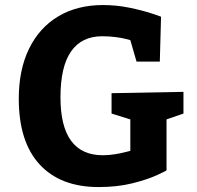

<svg xmlns="http://www.w3.org/2000/svg" viewBox="-20 -737 790 769"><path d="M389.2 -591.8Q307.1 -591.8 264.6 -531Q222.2 -470.2 222.2 -347.2Q222.2 -115.2 392.1 -115.2Q415 -115.2 439.5 -119.1Q463.9 -123 480.5 -127.4Q497.1 -131.8 502 -132.8V-258.8L426.8 -282.2V-363.8L714.8 -369.1V-282.2L647 -258.8V-55.2Q647 -53.2 608.9 -35.6Q570.8 -18.1 510.5 -2.9Q450.2 12.2 375 12.2Q222.2 12.2 138.7 -78.4Q55.2 -168.9 55.2 -341.8Q55.2 -458 96.7 -542.5Q138.2 -627 214.1 -671.9Q290 -716.8 392.1 -716.8Q446.3 -716.8 497.6 -706.3Q548.8 -695.8 586.9 -683.3Q625 -670.9 625 -669.9L620.1 -490.2H526.9L502 -576.2Q498 -577.1 483.6 -581.1Q469.2 -585 443.6 -588.4Q418 -591.8 389.2 -591.8Z"/></svg>

Font: Kadwa
Style: Regular
Weight: 400
Designer: Sol Matas
Foundry: Sol Matas
Version: Version 1.000;PS 001.000;hotconv 1.0.70;makeotf.lib2.5.58329